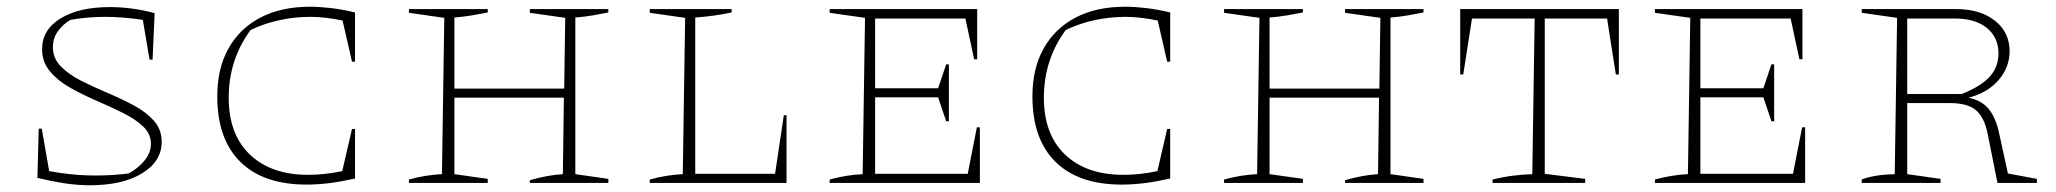

<svg xmlns="http://www.w3.org/2000/svg" viewBox="-20 -543 6105 570"><path d="M247 7Q209 7 170.5 1Q132 -5 91 -15L95 -161H104L126 -35Q158 -29 192.5 -25.5Q227 -22 264 -22Q290 -22 314 -23.5Q338 -25 362 -28Q391 -44 409.5 -67Q428 -90 428 -116Q428 -146 404.5 -168Q381 -190 344.5 -208Q308 -226 266.5 -244Q225 -262 188.5 -282.5Q152 -303 128.5 -331Q105 -359 105 -397Q105 -455 160 -488.5Q215 -522 306 -522Q372 -522 439 -504L433 -366H424L404 -484Q344 -493 292 -493Q239 -493 189 -484Q168 -472 152.5 -451Q137 -430 137 -403Q137 -370 160.5 -346Q184 -322 220.5 -303.5Q257 -285 298.5 -267.5Q340 -250 376.5 -230.5Q413 -211 436.5 -185Q460 -159 460 -122Q460 -64 402 -28.5Q344 7 247 7Z M890 5Q762 5 693.5 -62.5Q625 -130 625 -257Q625 -340 658.5 -399.5Q692 -459 753.5 -491Q815 -523 900 -523Q929 -523 963 -519Q997 -515 1034 -506V-360H1025L997 -482Q973 -487 949 -490Q925 -493 901 -493Q856 -493 811 -483.5Q766 -474 724 -454Q659 -366 659 -253Q659 -144 722 -84Q785 -24 895 -24Q917 -24 942.5 -26.5Q968 -29 996 -35L1025 -160H1034V-13Q994 -4 959 0.5Q924 5 890 5Z M1194 0V-10Q1219 -17 1244 -21Q1269 -25 1292 -26L1299 -490L1194 -505V-516H1428V-506Q1408 -502 1382 -497.5Q1356 -493 1329 -491V-280H1655L1658 -490L1553 -505V-516H1786V-506Q1767 -502 1741 -497.5Q1715 -493 1688 -491V-26L1786 -12V0H1553V-8Q1604 -23 1651 -26L1654 -253H1329V-26L1428 -12V0Z M2307 -201H2315V0H1909V-10Q1934 -17 1959 -21Q1984 -25 2007 -26L2014 -490L1909 -505V-516H2152V-506Q2129 -501 2101 -497Q2073 -493 2044 -491V-27H2281Z M2880 -165H2889V0H2443V-10Q2468 -17 2493 -21Q2518 -25 2541 -26L2548 -490L2443 -505V-516H2881V-367H2872L2846 -488H2578V-281H2765L2789 -352H2797V-183H2789L2765 -254H2578V-27H2853Z M3310 5Q3182 5 3113.5 -62.5Q3045 -130 3045 -257Q3045 -340 3078.5 -399.5Q3112 -459 3173.5 -491Q3235 -523 3320 -523Q3349 -523 3383 -519Q3417 -515 3454 -506V-360H3445L3417 -482Q3393 -487 3369 -490Q3345 -493 3321 -493Q3276 -493 3231 -483.5Q3186 -474 3144 -454Q3079 -366 3079 -253Q3079 -144 3142 -84Q3205 -24 3315 -24Q3337 -24 3362.5 -26.5Q3388 -29 3416 -35L3445 -160H3454V-13Q3414 -4 3379 0.5Q3344 5 3310 5Z M3614 0V-10Q3639 -17 3664 -21Q3689 -25 3712 -26L3719 -490L3614 -505V-516H3848V-506Q3828 -502 3802 -497.5Q3776 -493 3749 -491V-280H4075L4078 -490L3973 -505V-516H4206V-506Q4187 -502 4161 -497.5Q4135 -493 4108 -491V-26L4206 -12V0H3973V-8Q4024 -23 4071 -26L4074 -253H3749V-26L3848 -12V0Z M4786 -516V-322H4777L4751 -488H4566V-27L4686 -12V0H4411V-10Q4443 -18 4472 -21.5Q4501 -25 4529 -26L4536 -488H4350L4324 -322H4315V-516Z M5330 -165H5339V0H4893V-10Q4918 -17 4943 -21Q4968 -25 4991 -26L4998 -490L4893 -505V-516H5331V-367H5322L5296 -488H5028V-281H5215L5239 -352H5247V-183H5239L5215 -254H5028V-27H5303Z M5941 -28 6027 -12V0H5910L5881 -145Q5871 -195 5846 -216Q5821 -237 5769 -237H5642V-26L5741 -12V0H5507V-10Q5521 -16 5545.5 -20.5Q5570 -25 5605 -26L5612 -490L5507 -505V-516H5788Q5859 -516 5902.5 -481.5Q5946 -447 5946 -391Q5946 -343 5913 -305Q5880 -267 5824 -253Q5863 -245 5884 -219.5Q5905 -194 5915 -147ZM5784 -488H5642V-264H5804Q5862 -287 5887.5 -316Q5913 -345 5913 -384Q5913 -432 5878.5 -460Q5844 -488 5784 -488Z"/></svg>

Font: Piazzolla SC Thin
Style: Regular
Weight: 100
Designer: Juan Pablo del Peral
Foundry: Huerta Tipografica
Version: Version 1.330